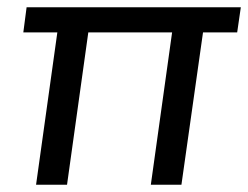

<svg xmlns="http://www.w3.org/2000/svg" viewBox="-20 -507 681 527"><path d="M547 -487 478 0H394L462 -487ZM232 -487 164 0H79L147 -487ZM641 -487 631 -418H44L53 -487Z"/></svg>

Font: Exo 2
Style: Italic
Weight: 400
Italic angle: -8°
Designer: Natanael Gama
Foundry: Natanael Gama
Version: Version 2.010